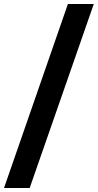

<svg xmlns="http://www.w3.org/2000/svg" viewBox="-51 -832 491 964"><path d="M290 -812H419.9L98.1 111.8H-30.8Z"/></svg>

Font: Montserrat arm SemiBold
Style: Regular
Weight: 600
Designer: Julieta Ulanovsky
Foundry: Julieta Ulanovsky
Version: Version 6.000;PS 006.000;hotconv 1.0.88;makeotf.lib2.5.64775